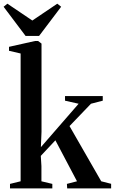

<svg xmlns="http://www.w3.org/2000/svg" viewBox="-47 -1046 637 1066"><path d="M8.5 0V-25L67.5 -39.5V-749L3 -764V-786L148 -818.5H164.5L183.5 -804V-314.5L180 -229L389.5 -470L314 -487V-512.5H523.5V-487L458 -470L339 -346L515 -39.5L570 -25.5V0H326L324.5 -25L380.5 -39.5L260.5 -267L179.5 -180.5L183 -123.5V-39.5L243.5 -25V0ZM95 -846.5 -27 -1008.5 -6 -1025.5 132.5 -932 271 -1025.5 292.5 -1008.5 170 -846.5Z"/></svg>

Font: Merriweather 120pt SemiBold
Style: Regular
Weight: 600
Version: Version 2.100